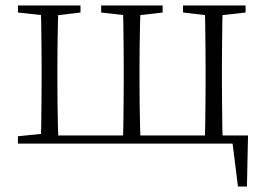

<svg xmlns="http://www.w3.org/2000/svg" viewBox="-20 -528 973 706"><path d="M130 0Q131 -24 131.5 -64.5Q132 -105 132.5 -148.5Q133 -192 133 -226V-283Q133 -316 132.5 -359.5Q132 -403 131.5 -443.5Q131 -484 130 -508H195Q194 -484 193 -443.5Q192 -403 191.5 -359.5Q191 -316 191 -283V-226Q191 -192 191.5 -148.5Q192 -105 193 -64.5Q194 -24 195 0ZM432 0Q433 -24 433.5 -64.5Q434 -105 434.5 -148.5Q435 -192 435 -226V-283Q435 -316 434.5 -359.5Q434 -403 433.5 -443.5Q433 -484 432 -508H497Q496 -484 495 -443.5Q494 -403 493.5 -359.5Q493 -316 493 -283V-226Q493 -192 493.5 -148.5Q494 -105 495 -64.5Q496 -24 497 0ZM733 0Q734 -24 734.5 -64.5Q735 -105 735.5 -148.5Q736 -192 736 -226V-283Q736 -316 735.5 -359.5Q735 -403 734.5 -443.5Q734 -484 733 -508H799Q798 -484 797.5 -443.5Q797 -403 796.5 -359.5Q796 -316 796 -283V-226Q796 -192 796.5 -148.5Q797 -105 797.5 -64.5Q798 -24 799 0ZM855 158 832 -26 863 0H163V-30H892L888 158ZM46 -482V-508H276V-482L175 -470H155ZM352 -482V-508H578V-482L475 -470H456ZM653 -482V-508H883V-482L776 -470H756ZM46 0V-27L155 -38H163V0Z"/></svg>

Font: Noto Serif JP
Style: Regular
Weight: 200
Designer: Ryoko NISHIZUKA 西塚涼子 (kana & ideographs); Frank Grießhammer (Latin, Greek & Cyrillic); Wenlong ZHANG 张文龙 (bopomofo); San
Foundry: Adobe
Version: Version 2.001;hotconv 1.1.0;makeotfexe 2.6.0